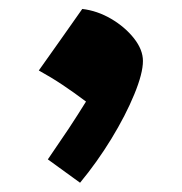

<svg xmlns="http://www.w3.org/2000/svg" viewBox="-20 -239 402 425"><path d="M162.1 -219.2Q195.3 -215.3 226.1 -197.3Q256.8 -179.2 276.6 -154.1Q296.4 -128.9 296.4 -104Q296.4 -76.7 277.3 -30.3Q258.3 16.1 226.6 68.1Q194.8 120.1 157.2 165.5L85.9 113.8Q111.8 76.2 132.1 45.7Q152.3 15.1 170.4 -14.2Q143.1 -34.7 118.2 -51.3Q93.3 -67.9 65.9 -83Q90.8 -118.2 114.5 -151.6Q138.2 -185.1 162.1 -219.2Z"/></svg>

Font: Pinar-FD ExtraBold
Style: Regular
Weight: 800
Designer: Amin Abedi
Version: Version 3.000